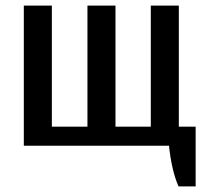

<svg xmlns="http://www.w3.org/2000/svg" viewBox="-20 -520 743 685"><path d="M617 145Q604 116 595.5 78Q587 40 583 0H65V-500H165V-68H292V-500H392V-68H518V-500H618V-68H678V145Z"/></svg>

Font: Cuprum Medium
Style: Regular
Weight: 500
Designer: Jovanny Lemonad
Foundry: Jovanny Lemonad
Version: Version 3.000